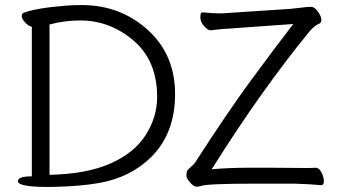

<svg xmlns="http://www.w3.org/2000/svg" viewBox="-20 -732 1350 760"><path d="M1064 -68 1192 -67Q1214 -67 1229 -68H1230Q1243 -68 1252.5 -49.5Q1262 -31 1262 -15Q1262 1 1251 1H1250Q1212 -3 1147 -5H982Q802 -5 776 4Q768 7 757.5 7Q747 7 732.5 -9.5Q718 -26 718 -37Q718 -48 720 -54Q722 -60 735 -71Q748 -82 752 -88Q880 -287 974.5 -415.5Q1069 -544 1141 -637L889 -619Q865 -618 844.5 -615.5Q824 -613 814 -612H813Q803 -612 788 -628.5Q773 -645 773 -664Q773 -683 781 -683H783Q827 -679 845.5 -679Q864 -679 888 -681L1130 -697Q1153 -699 1175 -702Q1197 -705 1211 -705Q1225 -705 1238.5 -686Q1252 -667 1252 -654.5Q1252 -642 1245 -639Q1228 -633 1207 -610Q1013 -373 818 -62Q890 -68 954 -68ZM51 -15Q51 -34 106 -34V-626Q92 -629 79 -643.5Q66 -658 66 -668Q66 -678 73 -681Q121 -700 244 -710Q277 -712 303 -712Q456 -712 564.5 -614Q673 -516 673 -360Q673 -204 578 -110Q497 -30 374 -8Q297 6 183 8H169Q51 8 51 -15ZM176 -40Q323 -43 417.5 -85Q512 -127 557 -198Q602 -269 602 -348Q602 -492 508.5 -571.5Q415 -651 298 -651Q234 -651 176 -635Z"/></svg>

Font: Fusion Kai T
Style: Regular
Weight: 400
Designer: Fontworks Inc.
Version: Version 24.134;May 13, 2024